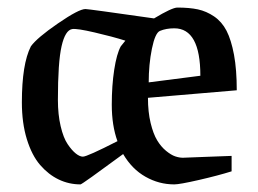

<svg xmlns="http://www.w3.org/2000/svg" viewBox="-20 -481 684 510"><path d="M373 -221.2Q373 -183.6 380.1 -154.3Q387.2 -125 397.5 -108.2Q407.7 -91.3 421.1 -80.3Q434.6 -69.3 445.3 -65.7Q456.1 -62 465.8 -62Q470.7 -62 522.5 -64.2Q574.2 -66.4 595.2 -66.9V-25.9Q559.1 -14.6 508.1 -2.9Q457 8.8 442.9 8.8Q402.3 8.8 366.5 -11.5Q330.6 -31.7 307.1 -71.8Q197.8 8.8 193.8 8.8Q163.1 8.8 136 -4.2Q108.9 -17.1 86.7 -42.7Q64.5 -68.4 51.3 -111.3Q38.1 -154.3 38.1 -209Q38.1 -311 62 -357.9Q78.1 -380.4 133.8 -418.7Q189.5 -457 207 -457Q214.8 -457 389.2 -432.1Q437 -460.9 451.2 -460.9Q482.9 -460.9 505.6 -456.1Q528.3 -451.2 548.8 -437.3Q569.3 -423.3 581.8 -399.2Q594.2 -375 601.6 -335.4Q608.9 -295.9 608.9 -241.2ZM512.2 -279.8Q512.2 -405.8 442.9 -405.8Q421.4 -405.8 404.8 -398.9Q392.1 -393.6 383.5 -351.6Q375 -309.6 375 -262.2ZM200.2 -64.9Q211.4 -64.9 292 -106Q276.9 -147.5 276.9 -203.1Q276.9 -253.4 283.4 -295.9Q290 -338.4 300.8 -357.9L313 -373Q278.8 -383.8 231.4 -394.8Q184.1 -405.8 171.9 -403.8Q153.3 -400.9 143.6 -358.4Q133.8 -315.9 133.8 -215.8Q133.8 -176.8 141.1 -145.8Q148.4 -114.7 159.7 -98.1Q170.9 -81.5 181.4 -73.2Q191.9 -64.9 200.2 -64.9Z"/></svg>

Font: Grenze
Style: Regular
Weight: 400
Designer: Renata Polastri
Foundry: Omnibus-Type
Version: Version 1.002;PS 001.002;hotconv 1.0.88;makeotf.lib2.5.64775